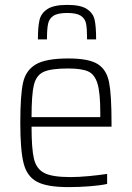

<svg xmlns="http://www.w3.org/2000/svg" viewBox="-20 -757 539 785"><path d="M436 -239H109Q109 -148 119 -107Q129 -66 161.5 -49.5Q194 -33 268 -33Q301 -33 343.5 -37Q386 -41 418 -46V-5Q392 1 348 4.5Q304 8 260 8Q172 8 131 -14Q90 -36 76.5 -89.5Q63 -143 63 -254Q63 -367 74 -418Q85 -469 126 -493.5Q167 -518 260 -518Q343 -518 379.5 -495Q416 -472 426 -420.5Q436 -369 436 -256ZM109 -278H390V-296Q390 -378 378.5 -415.5Q367 -453 340.5 -465Q314 -477 258 -477Q188 -477 158 -463Q128 -449 118.5 -409.5Q109 -370 109 -278ZM373 -596H336Q336 -639 332 -660Q328 -681 310.5 -692.5Q293 -704 255 -704Q216 -704 198.5 -692.5Q181 -681 176.5 -659.5Q172 -638 172 -596H135Q135 -647 141.5 -675Q148 -703 174 -720Q200 -737 255 -737Q310 -737 335.5 -720Q361 -703 367 -675.5Q373 -648 373 -596Z"/></svg>

Font: Saira Semi Condensed ExtraLight
Style: Regular
Weight: 200
Width: 4
Designer: Hector Gatti with collaboration of the Omnibus-Type team
Foundry: Omnibus-Type
Version: Version 1.001; ttfautohint (v1.8)